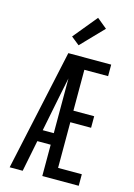

<svg xmlns="http://www.w3.org/2000/svg" viewBox="-143 -1053 786 1125"><g transform="rotate(15 250.0 -490.0)"><path d="M33 0 192 -735H452V-665H308V-417H434V-347H308V-70H452V0H231V-190H150L112 0ZM164 -260H231V-592Q226 -566 220.5 -540.5Q215 -515 210 -490ZM238 -795 188 -835 307 -980 368 -930Z"/></g></svg>

Font: Iosevka Term
Style: Regular
Weight: 400
Monospace: yes
Designer: Belleve Invis
Foundry: Belleve Invis
Version: Version 30.0.1